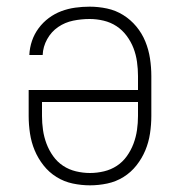

<svg xmlns="http://www.w3.org/2000/svg" viewBox="-20 -548 540 576"><path d="M250 8Q224 8 198 2.5Q172 -3 149.5 -17Q127 -31 110.5 -52Q94 -73 84 -97Q74 -121 70 -147.5Q66 -174 66 -200V-278H394V-320Q394 -341 391 -362.5Q388 -384 380.5 -403.5Q373 -423 360 -440.5Q347 -458 329.5 -469.5Q312 -481 291 -486Q270 -491 249 -491Q224 -491 199.5 -486Q175 -481 154.5 -467Q134 -453 121.5 -430.5Q109 -408 108 -383H68Q69 -405 76 -425.5Q83 -446 96 -463.5Q109 -481 126.5 -494Q144 -507 164 -514.5Q184 -522 205.5 -525Q227 -528 249 -528Q275 -528 301 -522.5Q327 -517 349.5 -503Q372 -489 389 -468.5Q406 -448 416 -423.5Q426 -399 430 -372.5Q434 -346 434 -320V-200Q434 -174 430 -147.5Q426 -121 416 -97Q406 -73 389.5 -52Q373 -31 350.5 -17Q328 -3 302 2.5Q276 8 250 8ZM250 -29Q271 -29 292 -34Q313 -39 330.5 -50.5Q348 -62 360.5 -79.5Q373 -97 380.5 -117Q388 -137 391 -158Q394 -179 394 -200V-242H106V-200Q106 -179 109 -158Q112 -137 119.5 -117Q127 -97 139.5 -79.5Q152 -62 169.5 -50.5Q187 -39 208 -34Q229 -29 250 -29Z"/></svg>

Font: Iosevka Curly Slab Extralight
Style: Regular
Weight: 200
Monospace: yes
Designer: Belleve Invis
Foundry: Belleve Invis
Version: Version 22.1.2; ttfautohint (v1.8.4)